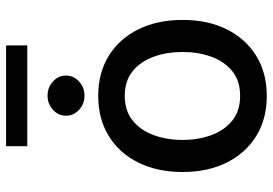

<svg xmlns="http://www.w3.org/2000/svg" viewBox="-155 -746 912 642"><g transform="rotate(-90 301.0 -425.0)"><path d="M301.1 11Q224.4 11 167.3 -24.1Q110.1 -59.3 78.5 -122.7Q46.9 -186.1 46.9 -270.2Q46.9 -355.1 78.5 -418.7Q110.1 -482.2 167.3 -517.4Q224.4 -552.6 301.1 -552.6Q378.2 -552.6 435.2 -517.4Q492.2 -482.2 523.8 -418.7Q555.4 -355.1 555.4 -270.2Q555.4 -186.1 523.8 -122.7Q492.2 -59.3 435.2 -24.1Q378.2 11 301.1 11ZM301.5 -78.1Q351.6 -78.1 384.1 -104.4Q416.5 -130.7 432.4 -174.5Q448.2 -218.4 448.2 -270.6Q448.2 -322.8 432.4 -366.8Q416.5 -410.9 384.1 -437.3Q351.6 -463.8 301.5 -463.8Q251.4 -463.8 218.8 -437.3Q186.1 -410.9 170.1 -366.8Q154.1 -322.8 154.1 -270.6Q154.1 -218.4 170.1 -174.5Q186.1 -130.7 218.8 -104.4Q251.4 -78.1 301.5 -78.1ZM302.2 -598.5Q274.5 -598.5 254.8 -616.7Q235.1 -634.9 235.1 -660.4Q235.1 -686 254.8 -704Q274.5 -722 302.2 -722Q329.5 -722 349.4 -704Q369.3 -686 369.3 -660.4Q369.3 -634.9 349.4 -616.7Q329.5 -598.5 302.2 -598.5ZM470.2 -860.7V-789.7H133.2V-860.7Z"/></g></svg>

Font: Inter UI Medium
Style: Regular
Weight: 500
Designer: Rasmus Andersson
Foundry: rsms
Version: 3.2;8d6f07862